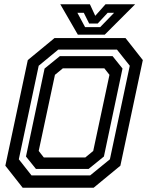

<svg xmlns="http://www.w3.org/2000/svg" viewBox="-20 -878 693 898"><path d="M86 0 5 -103 110 -597 235 -700H567L648 -597L543 -103L418 0ZM185 -141.5H379L416 -172L492 -528L468 -558.5H274L237 -528L161 -172ZM127.5 -57.5H401.5L494 -133L587 -570.5L527 -646H252.5L161 -570.5L68 -133ZM148 -88 101.5 -146 188.5 -557.5 260 -615.5H506.5L553 -557.5L466 -146L394.5 -88ZM344 -716 262 -858H400.5L425.5 -804L473.5 -858H612L470 -716ZM378 -751H448.5L513.5 -818H483.5L437 -768H397L372 -818H342Z"/></svg>

Font: Tourney SemiBold
Style: Italic
Weight: 600
Italic angle: -12°
Version: Version 1.015